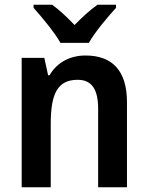

<svg xmlns="http://www.w3.org/2000/svg" viewBox="-20 -786 621 806"><path d="M234 -606H353C378 -651 433 -716 467 -753V-766H389C356 -742 327 -716 293 -681C261 -714 230 -744 199 -766H121V-753C156 -714 209 -650 234 -606ZM339 -553C274 -553 219 -524 188 -470H182L166 -543H71V0H193V-266C193 -390 220 -451 306 -451C366 -451 392 -410 392 -329V0H513V-357C513 -491 450 -553 339 -553Z"/></svg>

Font: Noto Sans Thai Looped SemiCondensed SemiBold
Style: Regular
Weight: 600
Width: 4
Designer: Sasikarn Vongin, Ben Mitchell
Foundry: The Fontpad Ltd
Version: Version 1.001